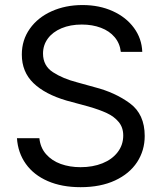

<svg xmlns="http://www.w3.org/2000/svg" viewBox="-20 -737 647 769"><path d="M307.6 -638.7Q261.7 -638.7 226.3 -623.8Q190.9 -608.9 171.6 -582.5Q152.3 -556.2 152.3 -522.5Q152.3 -473.6 192.1 -447.8Q231.9 -421.9 289.1 -407.2L359.4 -387.7Q441.4 -366.7 500.5 -323Q559.6 -279.3 559.6 -192.4Q559.6 -134.3 529.1 -87.6Q498.5 -41 440.7 -14.2Q382.8 12.7 302.7 12.7Q227.5 12.7 171.4 -11.7Q115.2 -36.1 83.5 -80.6Q51.8 -125 47.9 -183.6H137.7Q141.6 -145.5 164.6 -119.4Q187.5 -93.3 223.4 -80.3Q259.3 -67.4 302.7 -67.4Q351.6 -67.4 390.4 -83Q429.2 -98.6 451.4 -127.7Q473.6 -156.7 473.6 -194.3Q473.6 -226.6 455.3 -248.5Q437 -270.5 407.5 -284.2Q377.9 -297.9 334 -310.5L247.1 -334Q160.2 -359.4 113.8 -404.3Q67.4 -449.2 67.4 -518.6Q67.4 -576.7 99.4 -621.8Q131.3 -667 186.8 -691.9Q242.2 -716.8 310.5 -716.8Q377.9 -716.8 431.6 -692.4Q485.4 -668 516.6 -625.2Q547.9 -582.5 549.8 -529.3H463.9Q460 -563.5 439.2 -588.1Q418.5 -612.8 384.3 -625.7Q350.1 -638.7 307.6 -638.7Z"/></svg>

Font: WEMIX Pretendard
Style: Regular
Weight: 400
Designer: Base glyphs from Inter by Rasmus Andersson; Hangeul glyphs from Noto Sans CJK(Source Han Sans) by Jang Soo-young and Kan
Foundry: Kil Hyung-jin
Version: Version 1.000